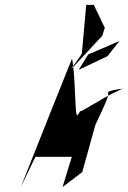

<svg xmlns="http://www.w3.org/2000/svg" viewBox="-20 -954 525 786"><path d="M65 -188 125 -312H274L236 -188L317 -250L369 -438C373 -452 415 -531 422 -562L315 -500C305 -500 308 -494 296 -482C288 -473 288 -614 280 -680L271 -672L280 -684C277 -705 275 -716 274 -712L199 -525ZM333 -934 315 -734 280 -684C281 -683 279 -681 280 -680L399 -808L409 -840L364 -934ZM302 -668 420 -724 469 -786 341 -731ZM422 -573C423 -571 424 -567 422 -562L481 -591C465 -589 416 -582 422 -573ZM481 -591C485 -592 487 -592 483 -592C483 -592 481 -591 481 -591Z"/></svg>

Font: bitstorm
Style: maxcnobl
Weight: 400
Version: Version 0.2